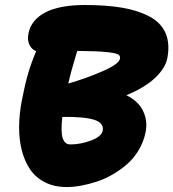

<svg xmlns="http://www.w3.org/2000/svg" viewBox="-20 -732 695 770"><path d="M247.1 18.1Q198.2 18.1 160.9 -0.7Q123.5 -19.5 101.1 -52.2Q78.6 -85 67.4 -129.2Q56.2 -173.3 56.6 -224.4Q57.1 -275.4 67.9 -331.1Q80.6 -396 92.8 -437.5Q105 -479 125 -526.9Q106.9 -533.7 97.9 -552.7Q88.9 -571.8 94.2 -598.1Q105 -652.3 161.6 -682.1Q218.3 -711.9 320.8 -711.9Q408.2 -711.9 472.2 -700.7Q536.1 -689.5 581.3 -664.8Q626.5 -640.1 644.3 -598.4Q662.1 -556.6 650.9 -498Q643.6 -460 603.3 -420.9Q563 -381.8 486.8 -350.1Q535.2 -326.2 554 -286.6Q572.8 -247.1 564 -202.1Q556.2 -163.6 536.4 -130.4Q516.6 -97.2 489.7 -73.7Q462.9 -50.3 431.6 -32.2Q400.4 -14.2 367.4 -3.4Q334.5 7.3 304.2 12.7Q273.9 18.1 247.1 18.1ZM289.1 -525.9Q263.7 -442.4 253.9 -397Q326.7 -418 391.8 -446.5Q457 -475.1 460.9 -496.1Q463.4 -507.3 454.8 -513.2Q446.3 -519 407.5 -523.2Q368.7 -527.3 290 -527.8ZM392.1 -209Q397 -238.8 358.2 -251.5Q319.3 -264.2 230 -263.2Q223.1 -203.1 231.4 -178Q239.7 -152.8 262.2 -152.8Q304.2 -152.8 346.2 -168.9Q388.2 -185.1 392.1 -209Z"/></svg>

Font: Shantell Sans Normal
Style: Italic
Weight: 800
Italic angle: -11.31°
Designer: Stephen Nixon, Anya Danilova, Shantell Martin
Foundry: Arrow Type
Version: Version 1.006;[559af2be0]